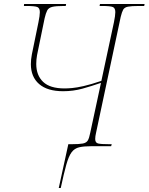

<svg xmlns="http://www.w3.org/2000/svg" viewBox="-20 -734 746 964"><path d="M275 210 323 -10H340Q378 -10 396 -13.5Q414 -17 421 -29Q428 -41 433 -67L487 -318Q441 -302 394.5 -289Q348 -276 297 -276Q218 -276 176.5 -312Q135 -348 135 -412Q135 -435 140 -461L173 -622Q180 -656 180 -673Q180 -693 168 -698.5Q156 -704 111 -704H100L101 -714H312L310 -704H301Q261 -704 242.5 -699.5Q224 -695 217 -681.5Q210 -668 204 -642L166 -457Q162 -435 162 -413Q162 -356 196.5 -323Q231 -290 304 -290Q320 -290 342.5 -292Q365 -294 400.5 -302Q436 -310 489 -328L552 -622Q559 -656 559 -673Q559 -693 547 -698.5Q535 -704 492 -704H480L482 -714H706L704 -704H677Q640 -704 622.5 -700.5Q605 -697 598.5 -685.5Q592 -674 586 -649L462 -66Q458 -49 458 -36Q458 -17 473 -13.5Q488 -10 528 -10H541L538 0H440Q401 0 377.5 5.5Q354 11 339.5 30.5Q325 50 313 92.5Q301 135 285 210Z"/></svg>

Font: Noto Serif Display SemiCondensed Thin
Style: Italic
Weight: 100
Width: 4
Italic angle: -12°
Designer: Monotype Design Team
Foundry: Monotype Imaging Inc.
Version: Version 2.009